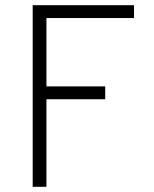

<svg xmlns="http://www.w3.org/2000/svg" viewBox="-20 -720 594 740"><path d="M106 0V-700H496.5V-650.5H159V-387H385.5V-337.5H159V0Z"/></svg>

Font: Overpass ExtraLight
Style: Regular
Weight: 250
Designer: Delve Withrington, Dave Bailey, Thomas Jockin
Foundry: Delve Fonts LLC
Version: Version 4.000